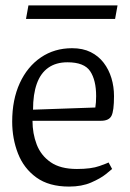

<svg xmlns="http://www.w3.org/2000/svg" viewBox="-20 -681 481 709"><path d="M235 8Q161 8 114.5 -25.5Q68 -59 46.5 -114Q25 -169 25 -232Q25 -313 53 -374Q81 -435 131 -469Q181 -503 246 -503Q286 -503 315 -488.5Q344 -474 363 -449Q382 -424 391.5 -392.5Q401 -361 401 -326Q401 -271 391.5 -253Q382 -235 353 -235H100Q100 -188 115.5 -147.5Q131 -107 167 -82Q203 -57 264 -57Q317 -57 347.5 -68Q378 -79 381 -81L394 -57Q391 -54 371 -38Q351 -22 316.5 -7Q282 8 235 8ZM102 -276 332 -284Q335 -302 335 -326Q335 -385 313 -418Q291 -451 229 -451Q187 -451 158.5 -431Q130 -411 116 -372Q102 -333 102 -276ZM76 -611 85 -661H414L405 -611Z"/></svg>

Font: Faustina Light
Style: Regular
Weight: 300
Designer: Alfonso Garcia
Foundry: http://www.omnibus-type.com
Version: Version 1.200